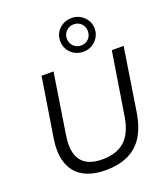

<svg xmlns="http://www.w3.org/2000/svg" viewBox="-174 -1109 1077 1238"><g transform="rotate(-20 364.0 -490.0)"><path d="M336 9Q269 9 217.5 -10Q166 -29 133.5 -67.5Q101 -106 89.5 -163.5Q78 -221 90 -297L155 -705H237L172 -290Q154 -177 196.5 -120.5Q239 -64 340 -64Q438 -64 494 -114Q550 -164 568 -273L637 -705H718L650 -269Q635 -178 597 -116Q559 -54 494 -22.5Q429 9 336 9ZM462 -758Q429 -758 402 -773.5Q375 -789 359.5 -815.5Q344 -842 344 -874Q344 -907 359.5 -932.5Q375 -958 402 -973.5Q429 -989 462 -989Q496 -989 522.5 -973.5Q549 -958 565 -932.5Q581 -907 581 -874Q581 -842 565 -815.5Q549 -789 522.5 -773.5Q496 -758 462 -758ZM462 -801Q494 -801 514 -822Q534 -843 534 -874Q534 -904 514 -925Q494 -946 462 -946Q431 -946 410.5 -925Q390 -904 390 -874Q390 -843 410.5 -822Q431 -801 462 -801Z"/></g></svg>

Font: Nunito Sans 12pt ExtraLight 12pt
Style: Italic
Weight: 400
Italic angle: -9°
Version: Version 3.101;gftools[0.9.27]